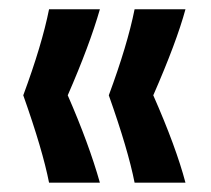

<svg xmlns="http://www.w3.org/2000/svg" viewBox="-20 -473 451 411"><path d="M85 -82Q71.3 -151.9 29.8 -269Q69.8 -377 85 -453.1H193.8Q171.9 -376.5 125 -269Q170.4 -165 193.8 -82ZM268.1 -82Q254.4 -151.9 212.9 -269Q252.9 -377 268.1 -453.1H377Q357.9 -382.8 308.1 -269Q356.9 -158.2 377 -82Z"/></svg>

Font: Bricolage Grotesque Medium
Style: Regular
Weight: 500
Designer: Mathieu Triay
Foundry: Atelier Triay
Version: Version 1.000;gftools[0.9.30]